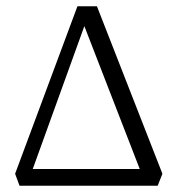

<svg xmlns="http://www.w3.org/2000/svg" viewBox="-20 -590 560 610"><path d="M42 0 28 -38 226 -570H288L496 -38L481 0ZM84 -53H424L234 -543H261Z"/></svg>

Font: Rasa Light
Style: Regular
Weight: 300
Designer: Anna Giedrys (Yrsa+Rasa design), David Brezina (Yrsa art-direction, Rasa art-direction, design)
Foundry: Rosetta Type Foundry
Version: Version 2.004